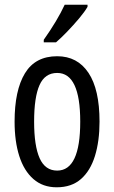

<svg xmlns="http://www.w3.org/2000/svg" viewBox="-20 -786 485 816"><path d="M403 -269Q403 -186 383.5 -123Q364 -60 324 -25Q284 10 221 10Q162 10 122 -25Q82 -60 62 -122.5Q42 -185 42 -269Q42 -402 86 -474.5Q130 -547 223 -547Q309 -547 356 -476.5Q403 -406 403 -269ZM125 -269Q125 -166 148.5 -113.5Q172 -61 223 -61Q321 -61 321 -269Q321 -476 223 -476Q171 -476 148 -424.5Q125 -373 125 -269ZM352 -757Q340 -736 316 -707.5Q292 -679 265.5 -651.5Q239 -624 218 -606H166V-617Q224 -699 255 -766H352Z"/></svg>

Font: Noto Sans ExtraCondensed
Style: Regular
Weight: 400
Width: 2
Designer: Monotype Design Team
Foundry: Monotype Imaging Inc.
Version: Version 2.013; ttfautohint (v1.8.4.7-5d5b)